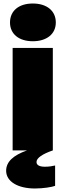

<svg xmlns="http://www.w3.org/2000/svg" viewBox="-20 -857 374 1094"><path d="M52 0H134C55 28 15 65 15 116C15 177 81 217 179 217C226 217 276 209 294 202V86C277 90 258 93 236 93C205 93 188 84 188 66C188 43 223 20 281 0V-584H52ZM167 -622C246 -622 298 -663 298 -729C298 -796 246 -837 167 -837C88 -837 37 -796 37 -729C37 -663 88 -622 167 -622Z"/></svg>

Font: Bounded ExtBd
Style: Regular
Weight: 800
Designer: Vlad Churkin
Version: Version 3.0